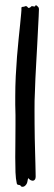

<svg xmlns="http://www.w3.org/2000/svg" viewBox="-20 -688 209 744"><path d="M130.9 -651.9Q130.9 -645 129.9 -625Q128.9 -605 127.4 -576.9Q126 -548.8 124.3 -515.4Q122.6 -481.9 120.6 -448.5Q118.7 -415 117.2 -383.8Q115.7 -352.5 115.2 -329.1Q114.3 -314.9 114 -297.9Q113.8 -280.8 113.8 -261.2Q113.8 -235.4 114 -207.3Q114.3 -179.2 114.7 -151.9Q115.2 -124.5 116 -99.4Q116.7 -74.2 117.2 -54.2Q117.7 -34.2 117.9 -20.8Q118.2 -7.3 118.2 -3.9Q118.2 2.9 116 6.6Q113.8 10.3 110.6 11.5Q107.4 12.7 104 12Q100.6 11.2 98.1 9.8Q95.2 8.3 93.5 6.3Q91.8 4.4 90.8 3.4Q89.8 2.4 89.1 2.9Q88.4 3.4 87.9 6.8Q86.4 19.5 82.3 25.9Q78.1 32.2 73.5 34.4Q68.8 36.6 64.9 35.6Q61 34.7 60.1 32.2Q59.1 29.8 56.9 29.3Q54.7 28.8 52.2 28.6Q49.8 28.3 47.6 27.1Q45.4 25.9 44.9 22Q41 5.4 40 -20.3Q39.1 -45.9 39.1 -78.1Q39.1 -106 39.6 -138.2Q40 -170.4 40 -204.1Q40 -223.6 40 -242.9Q40 -262.2 39.1 -282.2V-313Q39.1 -352.5 41 -392.3Q43 -432.1 45.9 -468.8Q48.8 -505.4 52.2 -537.6Q55.7 -569.8 58.1 -594.7Q60.5 -619.6 62 -635.3Q63.5 -650.9 63 -654.8Q62.5 -658.2 63.7 -659.7Q64.9 -661.1 67.1 -661.4Q69.3 -661.6 71.8 -661.9Q74.2 -662.1 76.2 -663.1Q79.6 -665 81.8 -664.3Q84 -663.6 85.4 -662.1Q86.9 -660.6 88.1 -658.9Q89.4 -657.2 91.8 -657.2Q94.7 -657.7 96.4 -658.9Q98.1 -660.2 99.4 -661.4Q100.6 -662.6 101.8 -663.6Q103 -664.6 105 -664.1Q108.9 -663.1 112.5 -662.8Q116.2 -662.6 116.2 -664.1Q117.2 -668 119.1 -667.7Q121.1 -667.5 124 -665Q127 -662.6 128.9 -659.9Q130.9 -657.2 130.9 -651.9Z"/></svg>

Font: Oregano
Style: Regular
Weight: 400
Version: Version 1.000